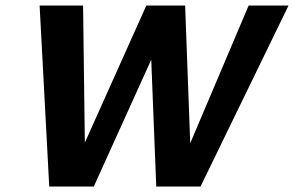

<svg xmlns="http://www.w3.org/2000/svg" viewBox="-20 -678 1069 698"><path d="M548 0 522 -658H653L676 -38H621L884 -658H1029L709 0ZM159 0 124 -658H282L290 -38H234L512 -658H619L321 0Z"/></svg>

Font: Ysabeau ExtraBold
Style: Italic
Weight: 800
Italic angle: -12°
Designer: Christian Thalmann (Catharsis Fonts)
Version: Version 2.002